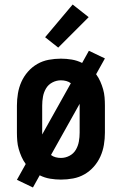

<svg xmlns="http://www.w3.org/2000/svg" viewBox="-20 -788 540 851"><path d="M126 43 55 9 94 -61Q83 -76 75.5 -93Q68 -110 63 -127.5Q58 -145 56.5 -163.5Q55 -182 55 -200V-320Q55 -347 59.5 -374Q64 -401 75 -425.5Q86 -450 104 -470.5Q122 -491 145.5 -504.5Q169 -518 196 -523Q223 -528 250 -528Q274 -528 298 -524Q322 -520 344 -509L374 -563L445 -529L406 -459Q417 -444 424.5 -427Q432 -410 437 -392.5Q442 -375 443.5 -356.5Q445 -338 445 -320V-200Q445 -173 440.5 -146Q436 -119 425 -94.5Q414 -70 396 -49.5Q378 -29 354.5 -15.5Q331 -2 304 3Q277 8 250 8Q226 8 202 4Q178 0 156 -11ZM167 -192 294 -419Q285 -426 273.5 -429Q262 -432 250 -432Q230 -432 212 -422.5Q194 -413 184 -396Q174 -379 170.5 -359.5Q167 -340 167 -320ZM250 -88Q270 -88 288 -97.5Q306 -107 316 -124Q326 -141 329.5 -160.5Q333 -180 333 -200V-328L206 -101Q215 -94 226.5 -91Q238 -88 250 -88ZM238 -577 180 -623 302 -768 373 -712Z"/></svg>

Font: Iosevka Curly Slab
Style: Bold
Weight: 700
Monospace: yes
Designer: Belleve Invis
Foundry: Belleve Invis
Version: Version 22.1.2; ttfautohint (v1.8.4)